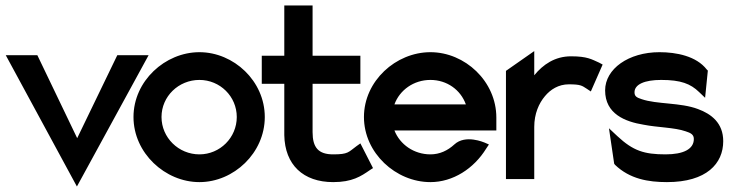

<svg xmlns="http://www.w3.org/2000/svg" viewBox="-20 -652 2669 699"><path d="M260 27 521 -451H407L261 -149L116 -451H1Z M706 11C831 11 944 -95 944 -226C944 -357 831 -462 706 -462C581 -462 466 -357 466 -226C466 -95 581 11 706 11ZM706 -361C781 -361 842 -301 842 -226C842 -151 781 -90 706 -90C630 -90 568 -151 568 -226C568 -301 630 -361 706 -361Z M1015 -347V-160C1017 -52 1084 11 1193 11C1262 11 1294 -10 1327 -33L1338 -40L1292 -130L1278 -120C1248 -98 1248 -90 1193 -90C1139 -90 1118 -115 1118 -171V-347H1292V-449H1118V-632H1015V-449H933V-347Z M1547 11C1629 11 1705 -38 1750 -111L1760 -126L1744 -133C1743 -133 1675 -164 1634 -126C1610 -104 1581 -90 1547 -90C1487 -90 1436 -126 1416 -177H1787V-224C1787 -356 1673 -462 1547 -462C1421 -462 1305 -357 1305 -226C1305 -95 1421 11 1547 11ZM1547 -361C1607 -361 1657 -325 1676 -272H1416C1435 -324 1486 -361 1547 -361Z M1925 0V-190C1925 -238 1942 -276 1964 -302C1984 -326 2013 -345 2051 -345C2094 -345 2099 -340 2116 -329L2131 -319L2174 -417L2161 -424C2134 -436 2118 -447 2059 -447C2000 -447 1957 -417 1925 -378V-466L1822 -394V0Z M2323 -198C2373 -188 2436 -188 2476 -174C2495 -168 2506 -162 2506 -146C2506 -109 2468 -90 2403 -90C2325 -90 2285 -103 2228 -156L2197 -185L2216 -56L2219 -52C2273 0 2341 11 2408 11C2553 11 2613 -57 2613 -138C2613 -204 2570 -237 2521 -255C2458 -279 2371 -272 2316 -291C2297 -297 2290 -302 2290 -316C2290 -345 2327 -361 2387 -361C2459 -361 2494 -347 2525 -317L2547 -296L2557 -395L2553 -399C2515 -448 2442 -462 2381 -462C2268 -462 2183 -401 2183 -323C2183 -237 2256 -209 2323 -198Z"/></svg>

Font: Charger Pro
Style: BlkNar
Weight: 900
Designer: Jasper
Foundry: Cannot Into Space Fonts
Version: Version 1.09